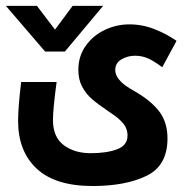

<svg xmlns="http://www.w3.org/2000/svg" viewBox="-35 -633 655 658"><path d="M27 -218.5Q27 -265 37.5 -352H159Q146.5 -258.5 146.5 -222Q146.5 -163 183.5 -135.5Q220.5 -108 275.5 -108Q331 -108 366.5 -121.5Q402 -135 402 -168Q402 -193 386.2 -211.2Q370.5 -229.5 346 -245L336.5 -251.5Q300.5 -276 280.2 -293.5Q260 -311 246.8 -335.5Q233.5 -360 233.5 -393.5Q233.5 -440.5 258.8 -476Q284 -511.5 324.2 -530.5Q364.5 -549.5 408 -549.5Q453 -549.5 494.8 -533Q536.5 -516.5 570 -493L521 -402.5Q492.5 -424 472 -433Q451.5 -442 427.5 -442Q402.5 -442 381.2 -429.5Q360 -417 360 -393.5Q360 -377 371 -363Q382 -349 395.5 -339.5Q409 -330 429.5 -318.5Q485.5 -285.5 512.2 -249Q539 -212.5 539 -158.5Q539 -65 466.8 -30.2Q394.5 4.5 282.5 4.5Q154.5 4.5 90.8 -55Q27 -114.5 27 -218.5ZM-15 -613H91.5L153.5 -531.5L214 -613H318.5L187.5 -456.5H119.5Z"/></svg>

Font: JuliaMono ExtraBoldItalic
Style: Regular
Weight: 800
Italic angle: -9°
Monospace: yes
Designer: cormullion
Foundry: corm
Version: Version 0.049; ttfautohint (v1.8.4)